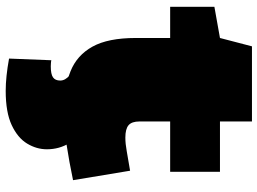

<svg xmlns="http://www.w3.org/2000/svg" viewBox="-138 -568 925 690"><g transform="rotate(90 325.0 -222.5)"><path d="M372 10Q293 10 235.5 -13Q178 -36 147 -92Q116 -148 116 -247V-371H4V-530L116 -550L146 -665H416V-550H597V-371H416V-261Q416 -233 429.5 -221.5Q443 -210 474 -210Q496 -210 523 -215Q550 -220 593 -227L627 -22Q560 -8 501 1Q442 10 372 10ZM196 56Q199 57 207 57.5Q215 58 218 58Q246 58 257.5 50Q269 42 269 24Q269 6 250 -10H493Q516 27 516 72Q516 109 495.5 143Q475 177 429 198.5Q383 220 306 220Q256 220 190 208Z"/></g></svg>

Font: Georama ExtraExtended Black
Style: Regular
Weight: 900
Width: 8
Designer: Jean-Baptiste Levee
Foundry: Production Type
Version: Version 1.000